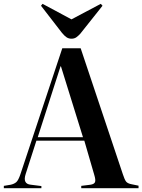

<svg xmlns="http://www.w3.org/2000/svg" viewBox="-23 -982 743 1002"><path d="M-3 0V-12L33 -18Q51 -22 62 -31.5Q73 -41 84 -74L302 -730H398L618 -73Q627 -45 635 -34.5Q643 -24 666 -20L700 -13V0H401V-12L449 -18Q469 -21 473 -32Q477 -43 469 -69L417 -248H167L111 -74Q94 -22 138 -18L193 -11V0ZM174 -266H410L295 -636H293ZM350 -780Q336 -780 325 -787Q314 -794 300 -811L191 -952L199 -962L350 -881L503 -962L512 -952L396 -806Q386 -795 375.5 -787.5Q365 -780 350 -780Z"/></svg>

Font: Literata 72pt SemiBold
Style: Regular
Weight: 600
Designer: Latin by Veronika Burian and Jose Scaglione. Greek by Irene Vlachou. Cyrillic by Vera Evstafieva.
Foundry: TypeTogether
Version: Version 3.002